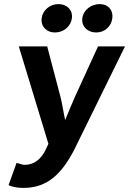

<svg xmlns="http://www.w3.org/2000/svg" viewBox="-20 -718 632 940"><path d="M22 188 30 192C47 198 68 202 95 202C215 202 284 129 343 16L592 -491H460L346 -242C330 -205 315 -170 299 -130C291 -166 285 -209 276 -244L211 -491H72L217 -14L205 12C183 59 149 89 101 89C91 89 80 85 71 82L61 80ZM266 -698C224 -698 189 -668 184 -629C179 -589 207 -559 249 -559C292 -559 327 -589 332 -629C337 -668 309 -698 266 -698ZM468 -698C425 -698 388 -668 383 -629C378 -589 408 -559 451 -559C493 -559 525 -589 530 -629C535 -668 510 -698 468 -698Z"/></svg>

Font: Falling Sky
Style: SeBdObl
Weight: 600
Designer: Paul D. Hunt
Foundry: Adobe Systems Incorporated
Version: Version 1.02